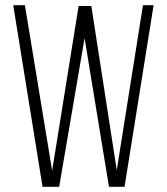

<svg xmlns="http://www.w3.org/2000/svg" viewBox="-20 -720 643 740"><path d="M306 -573 208 0H144L31 -700H76L181 -62L283 -697H332L430 -64L531 -700H572L460 0H400Z"/></svg>

Font: Bebas Neue Book
Style: Regular
Weight: 400
Designer: Ryoichi Tsunekawa
Foundry: Ryoichi Tsunekawa
Version: Version 001.003